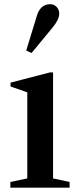

<svg xmlns="http://www.w3.org/2000/svg" viewBox="-20 -870 362 890"><path d="M28 0V-26.5L106.5 -43V-442L29 -469V-487L212 -534.5H226V-43L302.5 -26.5V0ZM126.5 -624.5 101.5 -635.5 150.5 -795.5Q158 -821.5 173.2 -836Q188.5 -850.5 213 -850.5Q230.5 -850.5 242.5 -838Q254.5 -825.5 254.5 -806.5Q254.5 -779.5 223 -741.5Z"/></svg>

Font: Libre Caslon Text Medium
Style: Regular
Weight: 500
Designer: Pablo Impallari, Rodrigo Fuenzalida, Katja Schimmel
Foundry: Pablo Impallari, Rodrigo Fuenzalida
Version: Version 2.000